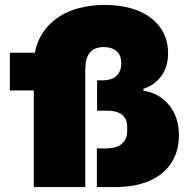

<svg xmlns="http://www.w3.org/2000/svg" viewBox="-20 -759 764 779"><path d="M117 0V-493Q117 -555 139.5 -601Q162 -647 201.5 -678Q241 -709 293 -724Q345 -739 404 -739Q465 -739 513 -725Q561 -711 594 -685Q627 -659 644.5 -623.5Q662 -588 662 -544Q662 -488 634.5 -450.5Q607 -413 562 -399V-391Q595 -386 621 -371Q647 -356 666.5 -332Q686 -308 696 -277Q706 -246 706 -210Q706 -147 676 -99.5Q646 -52 588 -26Q530 0 447 0H373V-157H412Q440 -157 458.5 -165.5Q477 -174 486.5 -189.5Q496 -205 496 -227V-244Q496 -269 485 -283.5Q474 -298 455.5 -304Q437 -310 414 -310H374V-433H394Q435 -433 453.5 -452Q472 -471 472 -501Q472 -536 452.5 -552Q433 -568 402 -568Q363 -568 344.5 -545.5Q326 -523 326 -478V0ZM20 -392V-545H261V-392Z"/></svg>

Font: Hubot Sans Condensed ExtraLight Black
Style: Regular
Weight: 900
Version: Version 2.000